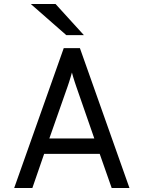

<svg xmlns="http://www.w3.org/2000/svg" viewBox="-20 -941 719 961"><path d="M51 0 299 -700H380L628 0H539L479 -171H201L142 0ZM227 -248H452L362 -507Q358.5 -517 354.2 -530.2Q350 -543.5 346 -556.2Q342 -569 340 -578Q337.5 -569 333.8 -556.2Q330 -543.5 325.8 -530.2Q321.5 -517 318 -507ZM312 -765 134 -921H258L400 -765Z"/></svg>

Font: Overpass
Style: Regular
Weight: 400
Designer: Delve Withrington, Dave Bailey, Thomas Jockin
Foundry: Delve Fonts LLC
Version: Version 4.000